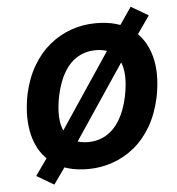

<svg xmlns="http://www.w3.org/2000/svg" viewBox="-58 -837 892 965"><g transform="rotate(-5 388.5 -354.5)"><path d="M353 11Q244 11 175.5 -39Q107 -89 83 -179.5Q59 -270 82 -389Q100 -471 136 -532Q172 -593 221.5 -633.5Q271 -674 330.5 -695Q390 -716 456 -716Q566 -716 634 -666Q702 -616 726.5 -526.5Q751 -437 727 -318Q709 -235 673 -173.5Q637 -112 587.5 -71.5Q538 -31 478 -10Q418 11 353 11ZM365 -124Q415 -124 455.5 -147.5Q496 -171 525 -218.5Q554 -266 569 -337Q593 -456 560.5 -518.5Q528 -581 443 -581Q394 -581 353.5 -558Q313 -535 284.5 -488.5Q256 -442 240 -369Q216 -250 248.5 -187Q281 -124 365 -124ZM177 74 90 23 174 -96 224 -161 519 -602 556 -665 637 -783 724 -732 641 -613 591 -547 296 -107 260 -43Z"/></g></svg>

Font: Nunito Sans 7pt SemiCondensed ExtraBold
Style: Italic
Weight: 800
Width: 4
Italic angle: -9°
Designer: Vernon Adams
Foundry: Vernon Adams
Version: Version 3.101;gftools[0.9.27]